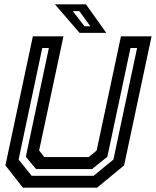

<svg xmlns="http://www.w3.org/2000/svg" viewBox="-20 -868 721 888"><path d="M86 0 5 -103 132 -700H273.5L161 -172L185 -141.5H390L427 -172L539.5 -700H681L554 -103L429 0ZM126.5 -55H413L504.5 -130L614 -646H583.5L476.5 -143L405.5 -86H147L99.5 -143L206 -646H175.5L66 -130ZM471.5 -716H348L234 -848H377.5ZM398 -746.5 347 -816.5H316.5L371 -746.5Z"/></svg>

Font: Tourney Thin SemiBold
Style: Italic
Weight: 600
Italic angle: -12°
Version: Version 1.015